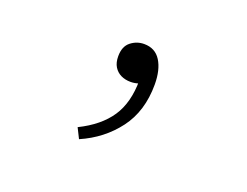

<svg xmlns="http://www.w3.org/2000/svg" viewBox="-64 -237 728 567"><g transform="rotate(20 300.0 46.0)"><path d="M221 211 205 179Q268 148 298.5 102.5Q329 57 329 -14L302 -90L356 -23Q345 -9 332 -4.5Q319 0 306 0Q289 0 275.5 -6.5Q262 -13 254 -26Q246 -39 246 -59Q246 -90 264.5 -104.5Q283 -119 306 -119Q341 -119 358.5 -91Q376 -63 376 -17Q376 67 333 124Q290 181 221 211Z"/></g></svg>

Font: Source Code Pro ExtraLight Light
Style: Regular
Weight: 300
Monospace: yes
Version: Version 1.018;hotconv 1.0.116;makeotfexe 2.5.65601